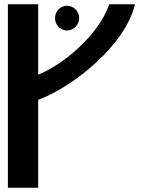

<svg xmlns="http://www.w3.org/2000/svg" viewBox="-20 -880 665 900"><path d="M159 -860H17V0H159V-412C331 -476 567 -673 611 -854L612 -860H492L491 -857C440 -712 273 -575 159 -530ZM294 -737C325 -737 351 -763 351 -795C351 -827 325 -853 294 -853C263 -853 238 -827 238 -795C238 -763 263 -737 294 -737Z"/></svg>

Font: Ny Stormning
Style: Hf
Weight: 700
Designer: Robert Jablonski, Mew Too
Foundry: Cannot Into Space Fonts
Version: Version 0.90